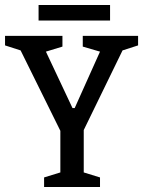

<svg xmlns="http://www.w3.org/2000/svg" viewBox="-26 -746 571 766"><path d="M127.9 -664.1V-726.1H413.1V-664.1ZM149.9 0V-38.1L214.8 -58.1V-224.1L56.2 -544.9L-5.9 -564.9V-603H223.1V-560.1L157.2 -540Q174.8 -502.4 210.2 -427.5Q245.6 -352.5 263.2 -314.9H272Q289.1 -352.5 322.5 -427.5Q356 -502.4 373 -540L304.2 -560.1V-603H524.9V-564.9L462.9 -544.9L308.1 -227.1V-58.1L373 -38.1V0Z"/></svg>

Font: Grenze
Style: Regular
Weight: 400
Designer: Renata Polastri
Foundry: Omnibus-Type
Version: Version 1.002;PS 001.002;hotconv 1.0.88;makeotf.lib2.5.64775